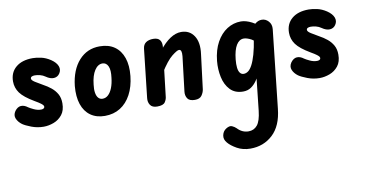

<svg xmlns="http://www.w3.org/2000/svg" viewBox="-75 -629 2266 1186"><g transform="rotate(-10 1058.0 -36.0)"><path d="M176 1Q136 1 99.5 -13Q63 -27 46 -39Q23 -56 13.5 -78.5Q4 -101 20 -125Q37 -148 58 -149.5Q79 -151 101 -134Q111 -127 133.5 -116.5Q156 -106 178 -106Q187 -106 193.5 -109.5Q200 -113 200 -120Q200 -124 197.5 -128.5Q195 -133 184 -141.5Q173 -150 147 -165Q84 -202 60.5 -234.5Q37 -267 37 -307Q37 -363 75.5 -395.5Q114 -428 181 -428Q205 -428 234 -421.5Q263 -415 292 -396Q323 -375 332 -351Q341 -327 326 -305Q313 -286 290 -284.5Q267 -283 240 -302Q226 -312 208.5 -316.5Q191 -321 176 -321Q163 -321 156 -317Q149 -313 149 -305Q149 -295 169.5 -282Q190 -269 215 -255Q243 -240 265 -222Q287 -204 300.5 -180Q314 -156 314 -122Q314 -77 292.5 -50Q271 -23 239 -11Q207 1 176 1Z M560 1Q507 1 470.5 -25Q434 -51 418 -99Q402 -147 408 -213Q419 -313 470.5 -370.5Q522 -428 601 -428Q657 -428 694 -402Q731 -376 747.5 -328Q764 -280 757 -214Q750 -148 724 -99.5Q698 -51 656.5 -25Q615 1 560 1ZM564 -106Q584 -106 599.5 -120.5Q615 -135 625.5 -161.5Q636 -188 640 -225Q643 -247 642 -265Q641 -283 635.5 -295.5Q630 -308 621 -314.5Q612 -321 600 -321Q571 -321 550.5 -289.5Q530 -258 524 -202Q520 -173 523.5 -151Q527 -129 537.5 -117.5Q548 -106 564 -106Z M888 0Q857 0 844.5 -18.5Q832 -37 835 -62L869 -366Q872 -392 889.5 -404Q907 -416 935 -416Q964 -416 976 -400.5Q988 -385 986 -359L950 -53Q949 -35 937.5 -17.5Q926 0 888 0ZM1124 0Q1090 0 1078 -18.5Q1066 -37 1069 -62L1095 -279Q1097 -300 1093.5 -310.5Q1090 -321 1080 -321Q1068 -321 1035 -295Q1002 -269 957 -197L973 -337Q1008 -382 1043 -405Q1078 -428 1112 -428Q1165 -428 1192.5 -386Q1220 -344 1210 -272L1183 -55Q1180 -36 1167.5 -18Q1155 0 1124 0Z M1427 1Q1376 1 1346 -30.5Q1316 -62 1305.5 -111.5Q1295 -161 1300 -213Q1307 -281 1333.5 -329Q1360 -377 1400 -402.5Q1440 -428 1487 -428Q1518 -428 1555 -409Q1592 -390 1614 -360L1600 -235Q1563 -290 1534.5 -305.5Q1506 -321 1486 -321Q1458 -321 1439.5 -291Q1421 -261 1415 -202Q1412 -172 1414.5 -150.5Q1417 -129 1426 -117.5Q1435 -106 1449 -106Q1464 -106 1477.5 -116Q1491 -126 1503.5 -149.5Q1516 -173 1527.5 -212.5Q1539 -252 1548 -311L1561 -135Q1551 -118 1539.5 -95Q1528 -72 1513 -50Q1498 -28 1477 -13.5Q1456 1 1427 1ZM1410 356Q1363 356 1326.5 335.5Q1290 315 1272 293Q1253 271 1258 246Q1263 221 1283 208Q1306 193 1321.5 200Q1337 207 1347 217Q1377 249 1417 249Q1451 249 1472 223.5Q1493 198 1500 135L1554 -358Q1556 -384 1574.5 -400Q1593 -416 1616 -416Q1640 -416 1658 -396.5Q1676 -377 1673 -347L1619 143Q1608 249 1550.5 302.5Q1493 356 1410 356Z M1907 1Q1867 1 1830.5 -13Q1794 -27 1777 -39Q1754 -56 1744.5 -78.5Q1735 -101 1751 -125Q1768 -148 1789 -149.5Q1810 -151 1832 -134Q1842 -127 1864.5 -116.5Q1887 -106 1909 -106Q1918 -106 1924.5 -109.5Q1931 -113 1931 -120Q1931 -124 1928.5 -128.5Q1926 -133 1915 -141.5Q1904 -150 1878 -165Q1815 -202 1791.5 -234.5Q1768 -267 1768 -307Q1768 -363 1806.5 -395.5Q1845 -428 1912 -428Q1936 -428 1965 -421.5Q1994 -415 2023 -396Q2054 -375 2063 -351Q2072 -327 2057 -305Q2044 -286 2021 -284.5Q1998 -283 1971 -302Q1957 -312 1939.5 -316.5Q1922 -321 1907 -321Q1894 -321 1887 -317Q1880 -313 1880 -305Q1880 -295 1900.5 -282Q1921 -269 1946 -255Q1974 -240 1996 -222Q2018 -204 2031.5 -180Q2045 -156 2045 -122Q2045 -77 2023.5 -50Q2002 -23 1970 -11Q1938 1 1907 1Z"/></g></svg>

Font: Edu SA Beginner
Style: Bold
Weight: 700
Version: Version 1.003